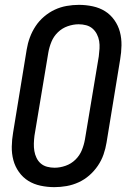

<svg xmlns="http://www.w3.org/2000/svg" viewBox="-20 -763 540 791"><path d="M204 8Q175 8 147 2Q119 -4 96.5 -18Q74 -32 58 -54.5Q42 -77 35 -103.5Q28 -130 28.5 -159Q29 -188 34 -217L90 -559Q94 -584 103 -608.5Q112 -633 126.5 -655Q141 -677 161.5 -694.5Q182 -712 205.5 -723Q229 -734 254.5 -738.5Q280 -743 305 -743Q334 -743 362 -737Q390 -731 412.5 -717Q435 -703 451 -680.5Q467 -658 474 -631.5Q481 -605 480.5 -576Q480 -547 475 -518L419 -176Q415 -151 406.5 -126.5Q398 -102 383 -80Q368 -58 348 -40.5Q328 -23 304 -12Q280 -1 254.5 3.5Q229 8 204 8ZM205 -72Q227 -72 250 -80Q273 -88 290.5 -105Q308 -122 317 -144Q326 -166 330 -189L387 -531Q389 -547 390 -563Q391 -579 388.5 -594Q386 -609 379 -622.5Q372 -636 361 -645.5Q350 -655 335 -659Q320 -663 304 -663Q282 -663 259 -655Q236 -647 218.5 -630Q201 -613 192 -591Q183 -569 179 -546L122 -204Q120 -188 119.5 -172Q119 -156 121.5 -141Q124 -126 130.5 -112.5Q137 -99 148 -89.5Q159 -80 174 -76Q189 -72 205 -72Z"/></svg>

Font: Iosevka Term Curly Medium
Style: Italic
Weight: 500
Italic angle: -9°
Designer: Belleve Invis
Foundry: Belleve Invis
Version: Version 32.3.0